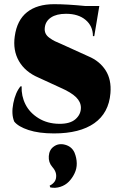

<svg xmlns="http://www.w3.org/2000/svg" viewBox="-20 -632 589 927"><path d="M277.3 -418.9 407.2 -359.9Q460.9 -337.4 489.7 -292.7Q518.6 -248 513.2 -182.1Q505.4 -86.4 435.3 -37.1Q365.2 12.2 240.7 12.2Q167.5 12.2 117.9 -4.2Q68.4 -20.5 48.8 -44.9Q33.7 -80.6 44.2 -133.3Q54.7 -186 79.1 -215.3H84.5Q82.5 -168.9 102.8 -128.4Q123 -87.9 166 -61.3Q209 -34.7 266.1 -34.2Q318.4 -33.7 344.5 -56.6Q370.6 -79.6 370.6 -111.8Q370.6 -139.6 347.2 -162.8Q323.7 -186 271 -209L166 -257.3Q101.6 -284.7 71.5 -336.9Q41.5 -389.2 51.3 -457Q62 -534.7 110.6 -573.2Q159.2 -611.8 241.2 -611.8Q303.2 -611.8 392.1 -603H459.5L435.1 -457.5H428.7Q428.7 -505.9 393.6 -535.6Q358.4 -565.4 298.8 -565.4Q252.9 -565.4 226.3 -547.6Q199.7 -529.8 196.3 -499Q194.3 -482.9 200 -470.7Q205.6 -458.5 219.7 -448.5Q233.9 -438.5 245.1 -433.1Q256.3 -427.7 277.3 -418.9ZM222.7 272.9 219.7 264.2Q233.9 257.8 243.2 245.4Q252.4 232.9 251.2 213.1Q250 193.4 232.4 173.8Q213.4 151.9 215.6 121.6Q217.8 91.3 238.8 76.2Q262.7 58.1 294.7 66.9Q326.7 75.7 339.8 105Q350.1 130.4 350.6 156.2Q351.1 182.1 339.8 205.3Q328.6 228.5 312 245.4Q295.4 262.2 271.5 270Q247.6 277.8 222.7 272.9Z"/></svg>

Font: Cinzel Black
Style: Regular
Weight: 900
Designer: Natanael Gama
Version: Version 1.001;PS 001.001;hotconv 1.0.56;makeotf.lib2.0.21325